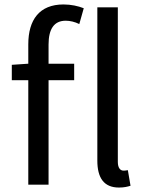

<svg xmlns="http://www.w3.org/2000/svg" viewBox="-20 -829 650 862"><path d="M514 13C538 13 553 9 566 5L554 -65C544 -63 539 -63 534 -63C521 -63 509 -74 509 -102V-796H417V-108C417 -31 446 13 514 13ZM33 -469H107V0H198V-469H313V-543H198V-629C198 -699 223 -736 275 -736C294 -736 316 -731 336 -721L356 -792C331 -802 299 -809 265 -809C157 -809 107 -740 107 -630V-543L33 -538Z"/></svg>

Font: Source Han Sans KR
Style: Regular
Weight: 400
Designer: Ryoko NISHIZUKA 西塚涼子 (kana, bopomofo & ideographs); Paul D. Hunt (Latin, Greek & Cyrillic); Sandoll Communications 산돌커뮤니
Foundry: Adobe
Version: Version 2.004;hotconv 1.0.118;makeotfexe 2.5.65603